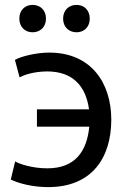

<svg xmlns="http://www.w3.org/2000/svg" viewBox="-20 -750 523 785"><path d="M347 -674C347 -708 324 -730 293 -730C261 -730 238 -708 238 -674C238 -640 261 -618 293 -618C324 -618 347 -640 347 -674ZM168 -674C168 -708 145 -730 113 -730C82 -730 59 -708 59 -674C59 -640 82 -618 113 -618C145 -618 168 -640 168 -674ZM42 -90 24 -16C57 0 113 15 177 15C356 15 435 -105 435 -261C435 -408 355 -535 181 -535C130 -535 66 -520 41 -505L60 -434C79 -443 113 -457 172 -458C281.2 -458 331.3 -394.4 344 -303H131V-232H345C335.2 -130.8 286.9 -61.8 173.6 -61.8C114.7 -61.8 61.1 -78.4 42 -90Z"/></svg>

Font: Repo
Style: Regular
Weight: 400
Designer: Stefan Peev
Foundry: Context Ltd
Version: Version 0.000